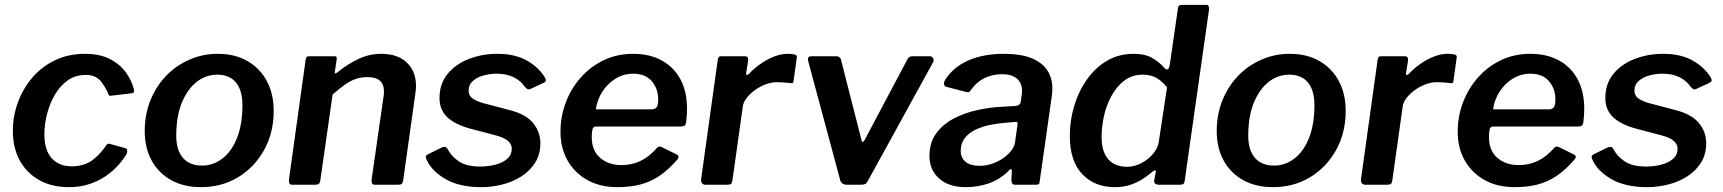

<svg xmlns="http://www.w3.org/2000/svg" viewBox="-20 -762 7108 792"><path d="M331 -540Q392 -540 433.5 -518.5Q475 -497 499.5 -463Q524 -429 533 -391Q534 -384 532 -381Q530 -378 521 -377L436 -367Q431 -366 428 -371Q425 -376 423 -384Q412 -405 401 -420.5Q390 -436 374 -444.5Q358 -453 334 -453Q290 -453 258 -429.5Q226 -406 205 -369Q184 -332 173.5 -289.5Q163 -247 163 -208Q163 -143 193 -109.5Q223 -76 276 -76Q324 -76 357 -98.5Q390 -121 421 -166Q425 -171 435 -168L496 -151Q502 -150 504 -144Q506 -138 503 -128Q490 -106 468.5 -81.5Q447 -57 417.5 -36.5Q388 -16 349.5 -3Q311 10 264 10Q194 10 142 -19Q90 -48 61.5 -100Q33 -152 33 -222Q33 -283 54 -340Q75 -397 114 -442.5Q153 -488 208 -514Q263 -540 331 -540Z M809 10Q738 10 686 -19Q634 -48 605.5 -100Q577 -152 577 -221Q577 -291 601 -349.5Q625 -408 666.5 -450.5Q708 -493 762.5 -516.5Q817 -540 878 -540Q949 -540 1001 -510Q1053 -480 1081 -427Q1109 -374 1109 -305Q1109 -214 1069 -142.5Q1029 -71 961.5 -30.5Q894 10 809 10ZM813 -79Q860 -79 898 -108.5Q936 -138 958 -193.5Q980 -249 980 -329Q980 -389 953.5 -421.5Q927 -454 876 -454Q829 -454 791 -424Q753 -394 730 -338Q707 -282 707 -202Q707 -143 734.5 -111Q762 -79 813 -79Z M1185 0Q1176 0 1173.5 -6.5Q1171 -13 1172 -22L1241 -517Q1243 -525 1245.5 -527.5Q1248 -530 1254 -530H1360Q1365 -530 1367.5 -527.5Q1370 -525 1369 -518L1361 -465Q1360 -454 1371 -463Q1414 -498 1459 -519Q1504 -540 1552 -540Q1621 -540 1658.5 -503.5Q1696 -467 1696 -408Q1696 -402 1695.5 -395Q1695 -388 1694 -381L1643 -17Q1641 -7 1637 -3.5Q1633 0 1622 0H1526Q1517 0 1514.5 -6Q1512 -12 1513 -22L1562 -363Q1563 -369 1563.5 -374.5Q1564 -380 1564 -384Q1564 -414 1547 -429Q1530 -444 1495 -444Q1469 -444 1446.5 -436Q1424 -428 1401.5 -412Q1379 -396 1352 -372L1301 -16Q1299 -6 1294.5 -3Q1290 0 1278 0H1185Z M1966 10Q1874 10 1816.5 -24Q1759 -58 1739 -105Q1732 -119 1744 -125L1801 -153Q1809 -157 1815.5 -156Q1822 -155 1827 -146Q1843 -116 1874 -95.5Q1905 -75 1963 -75Q1978 -75 2000 -78Q2022 -81 2042.5 -89Q2063 -97 2077 -111.5Q2091 -126 2091 -149Q2091 -167 2075 -181Q2059 -195 2020 -205L1921 -231Q1855 -249 1824 -279.5Q1793 -310 1793 -357Q1793 -417 1826.5 -457.5Q1860 -498 1914.5 -519Q1969 -540 2031 -540Q2106 -540 2155.5 -511Q2205 -482 2229 -440Q2232 -435 2231.5 -430Q2231 -425 2224 -421L2168 -395Q2161 -392 2156.5 -394Q2152 -396 2144 -405Q2129 -428 2100 -443Q2071 -458 2028 -458Q2002 -458 1975.5 -451Q1949 -444 1931 -428.5Q1913 -413 1913 -388Q1913 -372 1924 -360.5Q1935 -349 1968 -338L2082 -308Q2149 -291 2179 -254.5Q2209 -218 2209 -171Q2209 -125 2187.5 -91Q2166 -57 2131 -34.5Q2096 -12 2052.5 -1Q2009 10 1966 10Z M2527 10Q2456 10 2403.5 -19Q2351 -48 2321.5 -99.5Q2292 -151 2292 -219Q2292 -281 2313.5 -338.5Q2335 -396 2375 -441.5Q2415 -487 2470 -513.5Q2525 -540 2592 -540Q2659 -540 2709 -513Q2759 -486 2786.5 -435.5Q2814 -385 2814 -312Q2814 -299 2813 -285Q2812 -271 2810 -256Q2809 -248 2804 -244Q2799 -240 2788 -240H2437Q2427 -240 2424 -228.5Q2421 -217 2421 -196Q2421 -141 2455.5 -111Q2490 -81 2544 -81Q2587 -81 2623 -98.5Q2659 -116 2691 -153Q2696 -158 2701 -157.5Q2706 -157 2712 -154L2769 -126Q2786 -119 2774 -104Q2737 -61 2699.5 -36Q2662 -11 2620 -0.5Q2578 10 2527 10ZM2671 -311Q2681 -311 2688 -319Q2695 -327 2695 -352Q2695 -396 2668.5 -427Q2642 -458 2592 -458Q2552 -458 2519 -437.5Q2486 -417 2464.5 -383.5Q2443 -350 2438 -311Z M2890 0Q2880 0 2875.5 -6.5Q2871 -13 2872 -22L2941 -517Q2943 -525 2945.5 -527.5Q2948 -530 2954 -530H3053Q3060 -530 3063.5 -526Q3067 -522 3066 -511L3058 -462Q3057 -453 3060.5 -452.5Q3064 -452 3070 -458Q3095 -484 3123 -502.5Q3151 -521 3178 -530.5Q3205 -540 3228 -540Q3248 -540 3258.5 -537Q3269 -534 3267 -526L3254 -432Q3253 -423 3251 -420.5Q3249 -418 3244 -419Q3228 -421 3211.5 -422Q3195 -423 3184 -423Q3163 -423 3139.5 -414.5Q3116 -406 3095 -391Q3074 -376 3060 -358Q3046 -340 3044 -322L3001 -16Q2999 -6 2995 -3Q2991 0 2979 0H2890Z M3816 -530Q3825 -530 3829 -522Q3833 -514 3830 -507L3560 -16Q3555 -6 3549 -3Q3543 0 3532 0H3473Q3461 0 3454 -6Q3447 -12 3445 -22L3313 -513Q3310 -530 3327 -530H3431Q3438 -530 3444 -524.5Q3450 -519 3450 -512L3534 -183Q3539 -167 3550 -191L3724 -519Q3731 -530 3743 -530H3816Z M4136 -53Q4101 -20 4057 -5Q4013 10 3964 10Q3893 10 3853.5 -26Q3814 -62 3814 -119Q3814 -174 3842 -212Q3870 -250 3915 -273.5Q3960 -297 4014 -308.5Q4068 -320 4119 -322L4169 -325Q4188 -326 4191 -344L4194 -367Q4195 -372 4195.5 -376.5Q4196 -381 4196 -385Q4196 -420 4174.5 -438Q4153 -456 4113 -456Q4077 -456 4043.5 -441Q4010 -426 3983 -388Q3980 -383 3976 -382Q3972 -381 3964 -383L3883 -404Q3877 -406 3874.5 -412Q3872 -418 3878 -432Q3913 -486 3975 -513Q4037 -540 4121 -540Q4191 -540 4235 -522Q4279 -504 4300 -472Q4321 -440 4321 -397Q4321 -390 4320.5 -383Q4320 -376 4319 -368L4269 -16Q4268 -5 4265 -2.5Q4262 0 4252 0H4167Q4158 0 4155 -6Q4152 -12 4152 -22L4154 -56Q4153 -73 4136 -53ZM4177 -246Q4178 -255 4176.5 -257.5Q4175 -260 4167 -259L4120 -255Q4096 -253 4065.5 -247Q4035 -241 4007 -228.5Q3979 -216 3961 -194Q3943 -172 3943 -139Q3943 -111 3963 -94.5Q3983 -78 4020 -78Q4049 -78 4075 -87.5Q4101 -97 4120 -111Q4140 -125 4152.5 -142Q4165 -159 4167 -175Z M4759 0Q4752 0 4746 -4Q4740 -8 4741 -17L4747 -50Q4749 -58 4745 -59Q4741 -60 4733 -53Q4718 -40 4695.5 -25Q4673 -10 4644 0Q4615 10 4578 10Q4496 10 4444.5 -43.5Q4393 -97 4393 -202Q4393 -265 4411 -325Q4429 -385 4463.5 -434Q4498 -483 4546.5 -511.5Q4595 -540 4657 -540Q4702 -540 4731 -524Q4760 -508 4783 -482Q4790 -474 4796.5 -476Q4803 -478 4806 -499L4839 -728Q4840 -736 4844 -739Q4848 -742 4856 -742H4957Q4969 -742 4967 -721L4867 -17Q4866 -7 4861.5 -3.5Q4857 0 4845 0ZM4794 -402Q4773 -428 4749.5 -441Q4726 -454 4695 -454Q4649 -454 4617 -429Q4585 -404 4564 -365Q4543 -326 4533.5 -281.5Q4524 -237 4524 -198Q4524 -154 4537.5 -126.5Q4551 -99 4574.5 -86.5Q4598 -74 4628 -74Q4661 -74 4690 -90Q4719 -106 4738 -129.5Q4757 -153 4760 -177Z M5231 10Q5160 10 5108 -19Q5056 -48 5027.5 -100Q4999 -152 4999 -221Q4999 -291 5023 -349.5Q5047 -408 5088.5 -450.5Q5130 -493 5184.5 -516.5Q5239 -540 5300 -540Q5371 -540 5423 -510Q5475 -480 5503 -427Q5531 -374 5531 -305Q5531 -214 5491 -142.5Q5451 -71 5383.5 -30.5Q5316 10 5231 10ZM5235 -79Q5282 -79 5320 -108.5Q5358 -138 5380 -193.5Q5402 -249 5402 -329Q5402 -389 5375.5 -421.5Q5349 -454 5298 -454Q5251 -454 5213 -424Q5175 -394 5152 -338Q5129 -282 5129 -202Q5129 -143 5156.5 -111Q5184 -79 5235 -79Z M5612 0Q5602 0 5597.5 -6.5Q5593 -13 5594 -22L5663 -517Q5665 -525 5667.5 -527.5Q5670 -530 5676 -530H5775Q5782 -530 5785.5 -526Q5789 -522 5788 -511L5780 -462Q5779 -453 5782.5 -452.5Q5786 -452 5792 -458Q5817 -484 5845 -502.5Q5873 -521 5900 -530.5Q5927 -540 5950 -540Q5970 -540 5980.5 -537Q5991 -534 5989 -526L5976 -432Q5975 -423 5973 -420.5Q5971 -418 5966 -419Q5950 -421 5933.5 -422Q5917 -423 5906 -423Q5885 -423 5861.5 -414.5Q5838 -406 5817 -391Q5796 -376 5782 -358Q5768 -340 5766 -322L5723 -16Q5721 -6 5717 -3Q5713 0 5701 0H5612Z M6228 10Q6157 10 6104.5 -19Q6052 -48 6022.5 -99.5Q5993 -151 5993 -219Q5993 -281 6014.5 -338.5Q6036 -396 6076 -441.5Q6116 -487 6171 -513.5Q6226 -540 6293 -540Q6360 -540 6410 -513Q6460 -486 6487.5 -435.5Q6515 -385 6515 -312Q6515 -299 6514 -285Q6513 -271 6511 -256Q6510 -248 6505 -244Q6500 -240 6489 -240H6138Q6128 -240 6125 -228.5Q6122 -217 6122 -196Q6122 -141 6156.5 -111Q6191 -81 6245 -81Q6288 -81 6324 -98.5Q6360 -116 6392 -153Q6397 -158 6402 -157.5Q6407 -157 6413 -154L6470 -126Q6487 -119 6475 -104Q6438 -61 6400.5 -36Q6363 -11 6321 -0.5Q6279 10 6228 10ZM6372 -311Q6382 -311 6389 -319Q6396 -327 6396 -352Q6396 -396 6369.5 -427Q6343 -458 6293 -458Q6253 -458 6220 -437.5Q6187 -417 6165.5 -383.5Q6144 -350 6139 -311Z M6775 10Q6683 10 6625.5 -24Q6568 -58 6548 -105Q6541 -119 6553 -125L6610 -153Q6618 -157 6624.5 -156Q6631 -155 6636 -146Q6652 -116 6683 -95.5Q6714 -75 6772 -75Q6787 -75 6809 -78Q6831 -81 6851.5 -89Q6872 -97 6886 -111.5Q6900 -126 6900 -149Q6900 -167 6884 -181Q6868 -195 6829 -205L6730 -231Q6664 -249 6633 -279.5Q6602 -310 6602 -357Q6602 -417 6635.5 -457.5Q6669 -498 6723.5 -519Q6778 -540 6840 -540Q6915 -540 6964.5 -511Q7014 -482 7038 -440Q7041 -435 7040.5 -430Q7040 -425 7033 -421L6977 -395Q6970 -392 6965.5 -394Q6961 -396 6953 -405Q6938 -428 6909 -443Q6880 -458 6837 -458Q6811 -458 6784.5 -451Q6758 -444 6740 -428.5Q6722 -413 6722 -388Q6722 -372 6733 -360.5Q6744 -349 6777 -338L6891 -308Q6958 -291 6988 -254.5Q7018 -218 7018 -171Q7018 -125 6996.5 -91Q6975 -57 6940 -34.5Q6905 -12 6861.5 -1Q6818 10 6775 10Z"/></svg>

Font: Libre Franklin SemiBold
Style: Italic
Weight: 600
Italic angle: -8°
Designer: Pablo Impallari, Rodrigo Fuenzalida, Nhung Nguyen
Foundry: Impallari Type
Version: Version 3.000